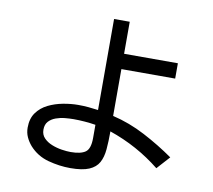

<svg xmlns="http://www.w3.org/2000/svg" viewBox="-90 -914 1179 1061"><g transform="rotate(10 500.0 -383.0)"><path d="M370.1 43.9Q308.6 43.9 245.6 26.9Q182.6 9.8 139.6 -38.1Q121.1 -59.6 110.4 -83.5Q99.6 -107.4 99.6 -135.7Q99.6 -186.5 123.5 -219.7Q147.5 -252.9 186 -272Q224.6 -291 269 -299.3Q313.5 -307.6 353.5 -307.6Q381.8 -307.6 410.2 -305.2Q438.5 -302.7 465.8 -298.8V-809.6H553.7V-629.9H855.5V-543.9H553.7V-281.2Q648.4 -258.8 736.8 -212.4Q825.2 -166 904.3 -110.4L838.9 -38.1Q710.9 -140.6 553.7 -194.3Q553.7 -137.7 549.8 -93.3Q545.9 -48.8 529.3 -18.6Q512.7 11.7 475.1 27.8Q437.5 43.9 370.1 43.9ZM356.4 -43.9Q413.1 -43.9 439.5 -62.5Q465.8 -81.1 465.8 -141.6V-215.8Q435.5 -220.7 404.3 -223.1Q373 -225.6 341.8 -225.6Q320.3 -225.6 293.9 -223.1Q267.6 -220.7 243.2 -211.9Q218.8 -203.1 203.1 -186Q187.5 -168.9 187.5 -139.6Q187.5 -111.3 205.6 -92.8Q223.6 -74.2 250.5 -63.5Q277.3 -52.7 306.2 -48.3Q335 -43.9 356.4 -43.9Z"/></g></svg>

Font: Kosugi
Style: Regular
Weight: 400
Version: Version 4.002